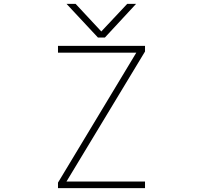

<svg xmlns="http://www.w3.org/2000/svg" viewBox="-20 -969 1040 991"><path d="M323.2 -949.2H370.1L502.9 -806.6L636.7 -949.2H682.6L521.5 -775.4H485.4ZM323.2 -32.2H728.5V2H279.3V-26.4L683.6 -697.3H279.3V-732.4H728.5V-703.1Z"/></svg>

Font: GenEi Gothic M ExtraLight
Style: Regular
Weight: 200
Designer: o_tamon (Modified); [Source Han Sans]
Ryoko NISHIZUKA  (kana & ideographs); Paul D. Hunt (Latin, Greek & Cyrillic); Wenl
Version: Version 1.1a;Original Version 1.004